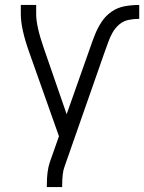

<svg xmlns="http://www.w3.org/2000/svg" viewBox="-20 -550 582 775"><path d="M169 205V198Q169 140 181 105L218 0L99 -336Q64 -433 64 -493V-530H126V-493Q126 -444 157 -355L249 -89L343 -355Q352 -382 363 -409.5Q374 -437 390 -461.5Q406 -486 430.5 -503Q455 -520 484 -525Q513 -530 542 -530V-474Q520 -474 498.5 -469.5Q477 -465 460.5 -450.5Q444 -436 433.5 -417Q423 -398 416 -377.5Q409 -357 401 -336L240 124Q231 148 231 198V205Z"/></svg>

Font: Iosevka SS01 Light
Style: Regular
Weight: 300
Monospace: yes
Designer: Belleve Invis
Foundry: Belleve Invis
Version: 2.3.3; ttfautohint (v1.8.3)